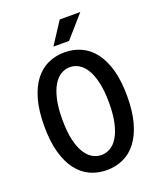

<svg xmlns="http://www.w3.org/2000/svg" viewBox="-176 -1090 1009 1209"><g transform="rotate(-20 329.0 -485.5)"><path d="M329.1 10.7Q268.6 10.7 217.5 -12.7Q166.5 -36.1 129.6 -84.7Q92.8 -133.3 72 -207.8Q51.3 -282.2 51.3 -384.3Q51.3 -485.8 72 -560.1Q92.8 -634.3 129.6 -682.6Q166.5 -731 217.5 -754.4Q268.6 -777.8 329.1 -777.8Q389.2 -777.8 440.2 -754.4Q491.2 -731 528.3 -682.6Q565.4 -634.3 586.2 -560.1Q606.9 -485.8 606.9 -384.3Q606.9 -282.2 586.2 -207.8Q565.4 -133.3 528.3 -84.7Q491.2 -36.1 440.2 -12.7Q389.2 10.7 329.1 10.7ZM329.1 -90.3Q360.4 -90.3 388.7 -106.7Q417 -123 438.5 -158.2Q460 -193.4 472.7 -249Q485.4 -304.7 485.4 -383.3Q485.4 -462.4 472.7 -518.3Q460 -574.2 438.5 -609.9Q417 -645.5 388.7 -662.1Q360.4 -678.7 329.1 -678.7Q297.9 -678.7 269.5 -662.1Q241.2 -645.5 219.5 -609.9Q197.8 -574.2 185.1 -518.3Q172.4 -462.4 172.4 -383.3Q172.4 -304.7 185.1 -249Q197.8 -193.4 219.5 -158.2Q241.2 -123 269.5 -106.7Q297.9 -90.3 329.1 -90.3ZM372.6 -982.4H510.7L381.8 -835.4H276.9Z"/></g></svg>

Font: Tauri
Style: Regular
Weight: 400
Designer: Yvonne Schüttler
Foundry: Yvonne Schüttler
Version: Version 1.003; ttfautohint (v0.93.8-669f) -l 13 -r 13 -G 200